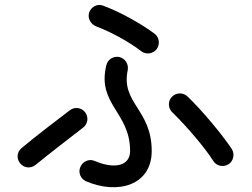

<svg xmlns="http://www.w3.org/2000/svg" viewBox="-20 -765 1040 791"><path d="M335 -18C466 38 605 -2 605 -143C605 -314 478 -340 506 -475C511 -499 497 -524 472 -530C448 -535 424 -521 418 -496C379 -335 516 -303 516 -143C516 -81 451 -67 370 -102C347 -112 320 -100 311 -77C301 -54 312 -28 335 -18ZM64 -91C80 -72 108 -70 127 -86C178 -128 273 -201 322 -239C342 -254 346 -282 331 -302C316 -322 288 -326 268 -311C236 -287 116 -195 69 -155C49 -139 47 -110 64 -91ZM347 -713C340 -689 354 -665 377 -656C433 -635 507 -596 562 -554C581 -539 610 -543 625 -562C640 -582 637 -611 617 -626C564 -666 473 -717 404 -742C380 -751 355 -736 347 -713ZM688 -366C671 -348 672 -319 690 -302C747 -247 824 -157 858 -103C871 -81 899 -75 921 -88C942 -101 948 -130 935 -151C896 -210 812 -311 752 -368C734 -385 705 -384 688 -366Z"/></svg>

Font: 寒蝉半圆体
Style: Regular
Weight: 400
Designer: Yoshimichi Ohira & Warren
Foundry: ChillType
Version: Version 1.800;Glyphs 3.1.1 (3135)